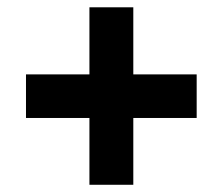

<svg xmlns="http://www.w3.org/2000/svg" viewBox="-20 -569 610 526"><path d="M345.2 -62.8H225V-245.8H51.2V-365.2H225V-549H345.2V-365.2H518.8V-245.8H345.2Z"/></svg>

Font: Haskoy
Style: Regular
Weight: 400
Designer: Ertekin Erdin
Foundry: Ertekin Erdin
Version: Version 1.500